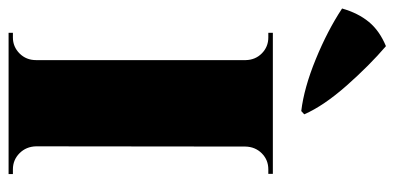

<svg xmlns="http://www.w3.org/2000/svg" viewBox="-284 -646 897 436"><g transform="rotate(90 164.0 -428.5)"><path d="M206.1 -671.4 198.7 -664.6Q146 -670.9 81.1 -697.5Q16.1 -724.1 -34.2 -757.3Q-23.9 -793.5 -3.9 -817.9Q16.1 -842.3 51.3 -856.9Q94.7 -819.8 140.9 -767.6Q187 -715.3 206.1 -671.4ZM279.3 -537.6 278.8 -62.5Q279.3 -40 294.4 -24.9Q309.6 -9.8 331.1 -9.8H341.8V0H21V-9.8H31.7Q52.7 -9.8 67.9 -24.9Q83 -40 83 -62.5V-538.6Q82.5 -560.5 67.6 -575.2Q52.7 -589.8 31.7 -589.8H21V-600.1H341.3V-589.8H331.1Q309.6 -589.8 294.7 -575Q279.8 -560.1 279.3 -537.6Z"/></g></svg>

Font: Cinzel Black
Style: Regular
Weight: 900
Designer: Natanael Gama
Version: Version 1.001;PS 001.001;hotconv 1.0.56;makeotf.lib2.0.21325